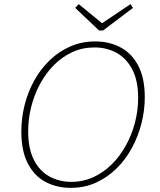

<svg xmlns="http://www.w3.org/2000/svg" viewBox="-20 -900 774 927"><path d="M321 7Q255 7 201 -21Q147 -49 115 -109.5Q83 -170 83 -265Q83 -330 99 -393.5Q115 -457 146 -512.5Q177 -568 221 -610Q265 -652 320 -676Q375 -700 440 -700Q507 -700 561.5 -671.5Q616 -643 647.5 -583Q679 -523 679 -430Q679 -367 663 -304Q647 -241 616.5 -185Q586 -129 542 -86Q498 -43 443 -18Q388 7 321 7ZM324 -22Q382 -22 431.5 -45Q481 -68 520.5 -107.5Q560 -147 588.5 -199Q617 -251 632 -309.5Q647 -368 647 -427Q647 -511 618.5 -565Q590 -619 542.5 -645Q495 -671 436 -671Q378 -671 328.5 -648Q279 -625 240 -585.5Q201 -546 173 -494Q145 -442 130.5 -383.5Q116 -325 116 -266Q116 -183 143.5 -128.5Q171 -74 218.5 -48Q266 -22 324 -22ZM610 -880 622 -862 478 -753H458L343 -862L360 -880L480 -782H464Z"/></svg>

Font: Bitter Thin ExtraLight
Style: Italic
Weight: 250
Italic angle: -9°
Version: Version 2.002